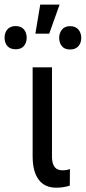

<svg xmlns="http://www.w3.org/2000/svg" viewBox="-53 -827 380 852"><path d="M177.7 -528.3V-128.4Q179.2 -71.3 223.1 -71.3Q245.6 -71.3 257.3 -77.1L256.8 -3.4Q229 5.9 195.8 5.9Q145.5 5.9 118.7 -29.8Q91.8 -65.4 91.8 -134.3V-528.3ZM209.5 -658.2Q209.5 -679.7 221.7 -695.3Q233.9 -710.9 258.3 -710.9Q282.2 -710.9 294.9 -695.8Q307.6 -680.7 307.6 -658.7Q307.6 -636.7 294.9 -622.1Q282.2 -607.4 257.8 -607.4Q233.4 -607.4 221.7 -622.1Q210 -636.7 209.5 -658.2ZM16.6 -711.4Q41 -710.9 53.2 -696.3Q65.4 -681.6 65.4 -659.7Q65.4 -637.7 53.2 -623Q41 -608.4 16.6 -608.4Q-7.8 -608.4 -20.5 -623Q-32.7 -637.7 -32.7 -659.7Q-32.7 -681.6 -20.5 -696.3Q-7.8 -710.9 16.6 -711.4ZM125.5 -806.6H211.4L165.5 -677.7H104Z"/></svg>

Font: RobotoCondensed-Regular
Style: Regular
Weight: 400
Designer: Google
Version: Version 2.001201; 2014